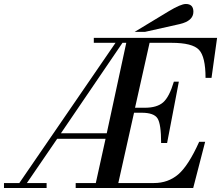

<svg xmlns="http://www.w3.org/2000/svg" viewBox="-133 -944 1120 964"><path d="M247 0V-25H348L397 -247H154L2 -25H101V0H-113V-25H-36L447 -729H338V-754H957L929 -553H899Q899 -659 866 -694Q833 -729 728 -729H618L545 -403H594Q655 -403 686 -430Q717 -457 740 -534H765L706 -226H676Q676 -321 658 -349.5Q640 -378 578 -378H540L461 -25H640Q711 -25 762 -68.5Q813 -112 867 -232H897L837 0ZM173 -275H403L501 -729H482ZM769 -823 595 -784H543L715 -888Q775 -924 800 -924Q838 -924 838 -885Q838 -839 769 -823Z"/></svg>

Font: Libre Bodoni
Style: Italic
Weight: 400
Italic angle: -13°
Designer: Pablo Impallari, Rodrigo Fuenzalida
Foundry: Pablo Impallari, Rodrigo Fuenzalida
Version: Version 1.001